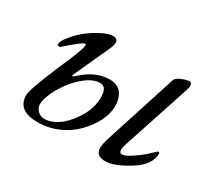

<svg xmlns="http://www.w3.org/2000/svg" viewBox="-94 -571 805 737"><g transform="rotate(30 308.5 -202.0)"><path d="M504 -386Q508 -397 529.5 -405.5Q551 -414 562 -414Q573 -414 573 -397Q573 -392 559 -350L472 -86Q465 -67 465 -57Q465 -41 477 -41Q491 -41 518.5 -59.5Q546 -78 562 -92.5Q578 -107 589 -118Q591 -120 593 -120Q599 -120 599 -115Q599 -64 535.5 -25Q472 14 435 14Q392 14 392 -21Q392 -40 404 -76ZM134 14Q45 14 45 -55Q45 -79 94 -195L126 -270Q129 -278 131 -283Q133 -288 136.5 -297.5Q140 -307 142 -313Q144 -319 145.5 -325.5Q147 -332 146.5 -335.5Q146 -339 144 -339Q132 -339 66 -280Q64 -278 58.5 -279Q53 -280 53 -283Q53 -297 65 -313Q99 -359 147 -388.5Q195 -418 220 -418Q255 -418 235 -373L162 -213Q159 -207 163 -207Q166 -206 171 -211Q230 -267 293 -267Q327 -267 344.5 -246Q362 -225 362 -188Q362 -141 328 -92Q294 -43 247 -16Q194 14 134 14ZM169 -176Q143 -146 125.5 -110Q108 -74 108 -52Q108 -35 120.5 -22.5Q133 -10 150 -10Q185 -10 221 -39Q253 -66 275.5 -106.5Q298 -147 298 -190Q298 -237 268 -237Q223 -237 169 -176Z"/></g></svg>

Font: EB Garamond 12
Style: Italic
Weight: 400
Italic angle: -17°
Version: Version 0.016; ttfautohint (v1.8.4)